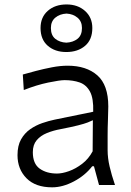

<svg xmlns="http://www.w3.org/2000/svg" viewBox="-20 -820 581 851"><path d="M210.9 10.3Q137.2 10.3 97.4 -30Q57.6 -70.3 57.6 -132.3Q57.6 -174.3 73.2 -202.1Q88.9 -230 113.8 -247.3Q138.7 -264.6 167.2 -274.4Q195.8 -284.2 221.7 -289.6L393.1 -324.7Q395 -384.3 378.7 -414.3Q362.3 -444.3 333 -454.6Q303.7 -464.8 266.6 -464.8Q245.1 -464.8 193.6 -454.1Q142.1 -443.4 85.4 -420.9L81.1 -489.7Q105 -496.6 139.2 -505.6Q173.3 -514.6 210.2 -521.7Q247.1 -528.8 279.8 -528.8Q362.8 -528.8 411.4 -486.1Q460 -443.4 460 -348.1Q460 -325.2 458.5 -289.6Q457 -253.9 457 -220.2V-153.8Q457 -120.1 465.8 -82Q474.6 -43.9 489.7 0H418.9L396.5 -83H388.7Q356.9 -42 307.4 -15.9Q257.8 10.3 210.9 10.3ZM232.4 -50.8Q255.9 -50.8 285.9 -61.5Q315.9 -72.3 344.2 -94Q372.6 -115.7 390.6 -149.4L391.6 -287.1Q382.8 -282.7 368.4 -277.1Q354 -271.5 326.2 -264.4Q298.3 -257.3 248.5 -247.6Q215.8 -241.7 187.7 -230.2Q159.7 -218.8 142.6 -198.5Q125.5 -178.2 125.5 -145.5Q125.5 -94.2 156 -72.5Q186.5 -50.8 232.4 -50.8ZM273.9 -589.4Q223.6 -589.4 191.7 -617.2Q159.7 -645 159.7 -695.8Q159.7 -743.7 191.9 -772Q224.1 -800.3 274.9 -800.3Q324.7 -800.3 356.9 -771.5Q389.2 -742.7 389.2 -695.8Q389.2 -644 356.9 -616.7Q324.7 -589.4 273.9 -589.4ZM273.9 -630.9Q303.7 -632.3 323.5 -647.9Q343.3 -663.6 343.3 -695.8Q343.3 -725.1 323.5 -741.7Q303.7 -758.3 274.9 -759.8Q245.1 -758.3 225.3 -741.9Q205.6 -725.6 205.6 -695.8Q205.6 -663.6 225.1 -647.9Q244.6 -632.3 273.9 -630.9Z"/></svg>

Font: Pinar DS1 Regular
Style: Regular
Weight: 400
Designer: Amin Abedi
Version: Version 3.000